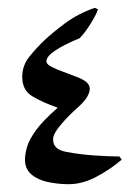

<svg xmlns="http://www.w3.org/2000/svg" viewBox="-20 -615 342 492"><path d="M292 -206Q263 -181 227 -162Q191 -143 156 -143Q129 -143 103 -148.5Q77 -154 60.5 -168Q44 -182 44 -206Q44 -219 49 -237.5Q54 -256 72 -281Q90 -306 128 -339Q88 -353 62.5 -368.5Q37 -384 37 -418Q37 -447 55 -469.5Q73 -492 93 -511Q114 -531 147 -555.5Q180 -580 223 -595L231 -591Q227 -578 212 -554Q197 -530 184 -517Q147 -502 123 -486.5Q99 -471 99 -458Q99 -453 104.5 -448.5Q110 -444 129 -436L179 -417Q210 -405 210 -388Q210 -379 204 -368Q198 -357 183 -343Q154 -317 139 -299Q116 -273 116 -258Q116 -232 149 -226Q185 -219 224 -216.5Q263 -214 286 -214Z"/></svg>

Font: Noto Sans Indic Siyaq Numbers
Style: Regular
Weight: 400
Designer: Monotype Design Team
Foundry: Monotype Imaging Inc.
Version: Version 2.002; ttfautohint (v1.8.4.7-5d5b)